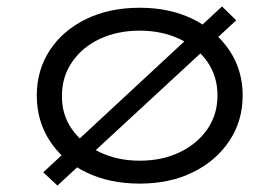

<svg xmlns="http://www.w3.org/2000/svg" viewBox="-20 -559 865 595"><path d="M158 16 114 -25 668 -539 712 -496ZM413 10Q319 10 247 -25Q175 -60 134.5 -122Q94 -184 94 -263Q94 -342 134.5 -403.5Q175 -465 247 -500Q319 -535 413 -535Q506 -535 577.5 -500Q649 -465 690.5 -403.5Q732 -342 732 -263Q732 -184 690.5 -122Q649 -60 577.5 -25Q506 10 413 10ZM413 -61Q482 -61 536.5 -87Q591 -113 622.5 -158.5Q654 -204 654 -263Q654 -322 623 -367Q592 -412 537 -438Q482 -464 413 -464Q344 -464 289.5 -438.5Q235 -413 203.5 -367Q172 -321 172 -263Q171 -204 203 -158.5Q235 -113 290 -87Q345 -61 413 -61Z"/></svg>

Font: Lexend Mega Light
Style: Regular
Weight: 300
Version: Version 1.007